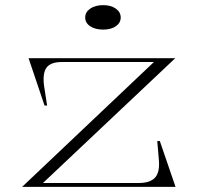

<svg xmlns="http://www.w3.org/2000/svg" viewBox="-20 -726 777 746"><path d="M66 0 578 -485H220Q177 -485 161 -463.5Q145 -442 151 -394L163 -316H153L91 -500H661L147 -15H519Q564 -15 583 -36.5Q602 -58 597 -108L591 -178H601L662 0ZM381 -706Q411 -706 430 -692.5Q449 -679 449 -658Q449 -637 430 -624Q411 -611 381 -611Q350 -611 330.5 -624Q311 -637 311 -658Q311 -679 330.5 -692.5Q350 -706 381 -706Z"/></svg>

Font: Kalnia SemiExpanded ExtraLight
Style: Regular
Weight: 250
Width: 6
Designer: Frida Medrano
Foundry: Frida Medrano
Version: Version 1.105